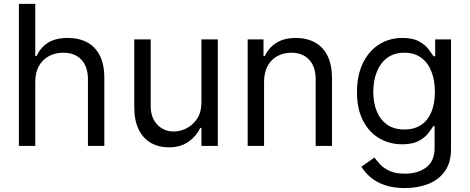

<svg xmlns="http://www.w3.org/2000/svg" viewBox="-20 -747 2406 983"><path d="M160.6 -328.1V0H76.7V-727.1H160.6V-460.4H167.5Q186.5 -502.9 225.1 -527.8Q263.7 -552.7 328.1 -552.7Q383.8 -552.7 425.8 -530.5Q467.8 -508.3 491 -462.6Q514.2 -417 514.2 -346.7V0H430.2V-340.8Q430.2 -405.8 396.7 -441.4Q363.3 -477.1 304.2 -477.1Q263.2 -477.1 230.5 -459.7Q197.8 -442.4 179.2 -408.9Q160.6 -375.5 160.6 -328.1Z M1011.2 -223.1V-545.4H1095.2V0H1011.2V-92.3H1005.4Q986.3 -50.8 945.8 -21.7Q905.3 7.3 843.8 7.3Q792.5 7.3 752.7 -15.4Q712.9 -38.1 690.2 -83.7Q667.5 -129.4 667.5 -198.7V-545.4H751.5V-204.6Q751.5 -145 784.9 -109.4Q818.4 -73.7 870.6 -73.7Q901.9 -73.7 934.3 -89.8Q966.8 -106 989 -138.9Q1011.2 -171.9 1011.2 -223.1Z M1332 -328.1V0H1248V-545.4H1329.1V-460.4H1335.9Q1355 -502 1394.3 -527.3Q1433.6 -552.7 1495.1 -552.7Q1550.3 -552.7 1592 -530Q1633.8 -507.3 1656.7 -461.7Q1679.7 -416 1679.7 -346.7V0H1596.2V-340.8Q1596.2 -405.3 1562.7 -441.2Q1529.3 -477.1 1471.2 -477.1Q1431.2 -477.1 1399.7 -459.7Q1368.2 -442.4 1350.1 -408.9Q1332 -375.5 1332 -328.1Z M2053.2 215.8Q1992.7 215.8 1949 200.4Q1905.3 185.1 1876.2 159.9Q1847.2 134.8 1830.1 106.4L1897 59.6Q1908.2 74.7 1925.8 94Q1943.4 113.3 1973.6 127.7Q2003.9 142.1 2053.2 142.1Q2119.1 142.1 2162.1 110.1Q2205.1 78.1 2205.1 9.8V-101.1H2198.2Q2189 -85.9 2172.1 -64.2Q2155.3 -42.5 2123.8 -25.4Q2092.3 -8.3 2039.1 -8.3Q1973.1 -8.3 1920.7 -39.6Q1868.2 -70.8 1837.9 -130.6Q1807.6 -190.4 1807.6 -275.4Q1807.6 -359.4 1836.9 -421.6Q1866.2 -483.9 1918.9 -518.3Q1971.7 -552.7 2040.5 -552.7Q2093.8 -552.7 2125.2 -535.2Q2156.7 -517.6 2173.6 -495.4Q2190.4 -473.1 2199.7 -459H2208V-545.4H2289.1V15.6Q2289.1 85.9 2257.3 130.1Q2225.6 174.3 2172.1 195.1Q2118.7 215.8 2053.2 215.8ZM2050.3 -84Q2100.6 -84 2135.5 -106.9Q2170.4 -129.9 2188.5 -173.3Q2206.5 -216.8 2206.5 -276.9Q2206.5 -335.9 2188.7 -381.1Q2170.9 -426.3 2136.2 -451.7Q2101.6 -477.1 2050.3 -477.1Q1997.1 -477.1 1961.7 -450.2Q1926.3 -423.3 1908.7 -377.9Q1891.1 -332.5 1891.1 -276.9Q1891.1 -220.2 1909.2 -176.8Q1927.2 -133.3 1962.4 -108.6Q1997.6 -84 2050.3 -84Z"/></svg>

Font: Sahel VF Regular
Style: Regular
Weight: 400
Foundry: Saber Rastikerdar (saber.rastikerdar@gmail.com)
Version: Version 3.4.0